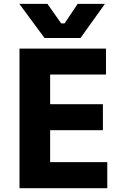

<svg xmlns="http://www.w3.org/2000/svg" viewBox="-20 -984 634 1004"><path d="M400.9 -785.2H212.9L81.1 -963.9H228L299.8 -861.8H317.9L386.2 -963.9H528.8ZM541 0H82V-730H534.2V-594.2H242.2V-439H518.1V-303.2H242.2V-136.2H541Z"/></svg>

Font: Sora
Style: Bold
Weight: 700
Designer: Jonathan Barnbrook, Julián Moncada
Foundry: Barnbrook Fonts
Version: Version 2.000